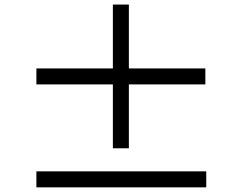

<svg xmlns="http://www.w3.org/2000/svg" viewBox="-20 -824 1040 826"><path d="M863.4 -460.9H534.4V-186.1H465.6V-460.9H136.6V-529.6H465.6V-804.4H534.4V-529.6H863.4ZM867.3 -86.8V-18H136.6V-86.8Z"/></svg>

Font: Noto Sans KR Thin
Style: Regular
Weight: 100
Designer: Ryoko NISHIZUKA 西塚涼子 (kana, bopomofo & ideographs); Paul D. Hunt (Latin, Greek & Cyrillic); Sandoll Communications 산돌커뮤니
Foundry: Adobe
Version: Version 2.004-H2;hotconv 1.0.118;makeotfexe 2.5.65603